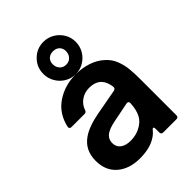

<svg xmlns="http://www.w3.org/2000/svg" viewBox="-238 -942 1068 1068"><g transform="rotate(-45 295.5 -408.5)"><path d="M39 -154Q39 -238 103 -282Q149 -314 234 -330L386 -358Q401 -361 400 -376Q395 -417 374 -440Q349 -467 299 -467Q264 -467 236 -447.5Q208 -428 197 -395Q193 -382 180 -382H78Q60 -382 63 -399Q82 -484 148.5 -528.5Q215 -573 300 -573Q351 -573 395 -558.5Q439 -544 470 -516Q501 -489 515 -453Q529 -417 532.5 -381Q536 -345 536 -292V-16Q536 0 520 0H417Q401 0 401 -16V-44Q401 -58 394 -58Q391 -58 386 -52Q369 -31 350 -20Q303 11 223 11Q141 11 90 -32.5Q39 -76 39 -154ZM328 -111Q367 -130 383.5 -161.5Q400 -193 403 -243V-245Q403 -253 398 -256.5Q393 -260 385 -258L270 -235Q216 -225 192 -203Q174 -185 174 -159Q174 -128 196.5 -111.5Q219 -95 256 -95Q296 -95 328 -111ZM175 -701Q175 -754 212 -791Q249 -828 302 -828Q336 -828 365 -811Q394 -794 411.5 -765Q429 -736 429 -701Q429 -666 412 -637Q395 -608 366 -590.5Q337 -573 302 -573Q267 -573 238 -590.5Q209 -608 192 -637.5Q175 -667 175 -701ZM354 -703Q354 -725 340 -739Q326 -753 302 -753Q278 -753 264 -739Q250 -725 250 -703Q250 -679 264.5 -663.5Q279 -648 302 -648Q325 -648 339.5 -663.5Q354 -679 354 -703Z"/></g></svg>

Font: Open Sauce Two
Style: Bold
Weight: 700
Designer: Alfredo Marco Pradil
Foundry: Creative Sauce Fz LLC
Version: Version 1.477